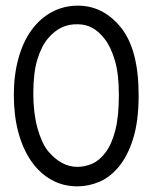

<svg xmlns="http://www.w3.org/2000/svg" viewBox="-20 -650 540 680"><path d="M254 10Q203 10 161.5 -13.5Q120 -37 90.5 -79.5Q61 -122 45 -181.5Q29 -241 29 -313Q29 -385 45.5 -444Q62 -503 92 -544Q122 -585 164 -607.5Q206 -630 256 -630Q300 -630 338 -611Q376 -592 407.5 -553.5Q439 -515 455 -455Q471 -395 471 -312Q471 -222 452 -160.5Q433 -99 402 -61Q371 -23 332.5 -6.5Q294 10 254 10ZM150 -115Q197 -59 254 -59Q281 -59 307 -70.5Q333 -82 354.5 -111Q376 -140 388.5 -189Q401 -238 401 -314Q401 -388 387 -435.5Q373 -483 351.5 -511Q330 -539 306.5 -551.5Q283 -564 256 -564Q225 -565 199 -553Q173 -541 150 -514Q127 -487 112.5 -440Q98 -393 98 -319Q98 -250 112.5 -197Q127 -144 150 -115Z"/></svg>

Font: Inconsolata
Style: Regular
Weight: 400
Designer: Raph Levien, Kirill Tkachev
Foundry: Cyreal
Version: Version 1.013